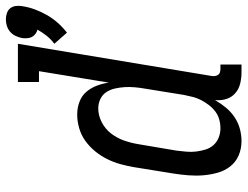

<svg xmlns="http://www.w3.org/2000/svg" viewBox="-112 -702 823 638"><g transform="rotate(-90 299.0 -383.5)"><path d="M509 -572 472 -614Q487 -625 498.5 -639.5Q510 -654 519 -670Q511 -672 504.5 -677Q498 -682 494.5 -689Q491 -696 490.5 -704.5Q490 -713 491 -721Q493 -732 498 -742.5Q503 -753 511.5 -760.5Q520 -768 531 -771.5Q542 -775 553 -775Q564 -775 574 -771.5Q584 -768 590 -760.5Q596 -753 597.5 -742.5Q599 -732 597 -721Q594 -700 586.5 -679.5Q579 -659 568 -639.5Q557 -620 542 -603Q527 -586 509 -572ZM149 8Q123 8 101 -1.5Q79 -11 64.5 -29.5Q50 -48 43.5 -71.5Q37 -95 35 -119Q33 -143 35 -168.5Q37 -194 41 -219L62 -349Q66 -372 72 -394Q78 -416 88.5 -437.5Q99 -459 114.5 -478Q130 -497 149.5 -511Q169 -525 192 -531.5Q215 -538 237 -538Q259 -538 279 -530.5Q299 -523 312 -508Q325 -493 332.5 -473.5Q340 -454 343 -433L381 -665H345V-735H472L365 -91Q364 -85 365 -79.5Q366 -74 369 -69.5Q372 -65 377.5 -63.5Q383 -62 389 -62H403V8H377Q358 8 339.5 3.5Q321 -1 307.5 -13Q294 -25 288.5 -42.5Q283 -60 285 -80Q274 -61 260 -44Q246 -27 228 -15Q210 -3 189.5 2.5Q169 8 149 8ZM191 -62Q206 -62 220.5 -66Q235 -70 247 -79Q259 -88 268.5 -100.5Q278 -113 285 -126.5Q292 -140 295.5 -154.5Q299 -169 302 -183L323 -313Q326 -330 327.5 -347Q329 -364 328 -380Q327 -396 323.5 -412Q320 -428 311.5 -441Q303 -454 288.5 -461Q274 -468 257 -468Q234 -468 211.5 -456.5Q189 -445 174 -425.5Q159 -406 151 -383.5Q143 -361 139 -338L117 -208Q115 -192 113.5 -175Q112 -158 114 -142.5Q116 -127 120.5 -112Q125 -97 135 -85.5Q145 -74 160 -68Q175 -62 191 -62Z"/></g></svg>

Font: Iosevka Slab
Style: Italic
Weight: 400
Italic angle: -9°
Monospace: yes
Designer: Belleve Invis
Foundry: Belleve Invis
Version: Version 11.1.0; ttfautohint (v1.8.3)